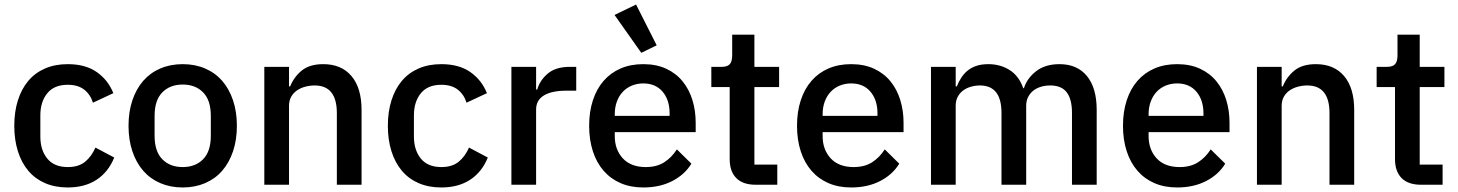

<svg xmlns="http://www.w3.org/2000/svg" viewBox="-20 -815 6432 847"><path d="M279 12Q223 12 179 -7Q135 -26 105 -61.5Q75 -97 59 -147.5Q43 -198 43 -260Q43 -322 59 -372.5Q75 -423 105 -458.5Q135 -494 179 -513Q223 -532 279 -532Q357 -532 407 -497Q457 -462 480 -404L390 -362Q379 -398 351.5 -419.5Q324 -441 279 -441Q219 -441 188.5 -403.5Q158 -366 158 -306V-213Q158 -153 188.5 -115.5Q219 -78 279 -78Q327 -78 355.5 -101.5Q384 -125 401 -164L484 -120Q458 -56 406 -22Q354 12 279 12Z M786 12Q732 12 687.5 -7Q643 -26 612 -61.5Q581 -97 564 -147.5Q547 -198 547 -260Q547 -322 564 -372.5Q581 -423 612 -458.5Q643 -494 687.5 -513Q732 -532 786 -532Q840 -532 884.5 -513Q929 -494 960 -458.5Q991 -423 1008 -372.5Q1025 -322 1025 -260Q1025 -198 1008 -147.5Q991 -97 960 -61.5Q929 -26 884.5 -7Q840 12 786 12ZM786 -78Q842 -78 876 -112.5Q910 -147 910 -216V-304Q910 -373 876 -407.5Q842 -442 786 -442Q730 -442 696 -407.5Q662 -373 662 -304V-216Q662 -147 696 -112.5Q730 -78 786 -78Z M1146 0V-520H1255V-434H1260Q1277 -476 1311.5 -504Q1346 -532 1406 -532Q1486 -532 1530.5 -479.5Q1575 -427 1575 -330V0H1466V-316Q1466 -438 1368 -438Q1347 -438 1326.5 -432.5Q1306 -427 1290 -416Q1274 -405 1264.5 -388Q1255 -371 1255 -348V0Z M1927 12Q1871 12 1827 -7Q1783 -26 1753 -61.5Q1723 -97 1707 -147.5Q1691 -198 1691 -260Q1691 -322 1707 -372.5Q1723 -423 1753 -458.5Q1783 -494 1827 -513Q1871 -532 1927 -532Q2005 -532 2055 -497Q2105 -462 2128 -404L2038 -362Q2027 -398 1999.5 -419.5Q1972 -441 1927 -441Q1867 -441 1836.5 -403.5Q1806 -366 1806 -306V-213Q1806 -153 1836.5 -115.5Q1867 -78 1927 -78Q1975 -78 2003.5 -101.5Q2032 -125 2049 -164L2132 -120Q2106 -56 2054 -22Q2002 12 1927 12Z M2236 0V-520H2345V-420H2350Q2361 -460 2396 -490Q2431 -520 2493 -520H2522V-415H2479Q2414 -415 2379.5 -394Q2345 -373 2345 -332V0Z M2818 12Q2762 12 2718 -7Q2674 -26 2643 -61.5Q2612 -97 2595.5 -147.5Q2579 -198 2579 -260Q2579 -322 2595.5 -372.5Q2612 -423 2643 -458.5Q2674 -494 2718 -513Q2762 -532 2818 -532Q2875 -532 2918.5 -512Q2962 -492 2991 -456.5Q3020 -421 3034.5 -374Q3049 -327 3049 -273V-232H2692V-215Q2692 -155 2727.5 -116.5Q2763 -78 2829 -78Q2877 -78 2910 -99Q2943 -120 2966 -156L3030 -93Q3001 -45 2946 -16.5Q2891 12 2818 12ZM2818 -447Q2790 -447 2766.5 -437Q2743 -427 2726.5 -409Q2710 -391 2701 -366Q2692 -341 2692 -311V-304H2934V-314Q2934 -374 2903 -410.5Q2872 -447 2818 -447ZM2691 -749 2786 -795 2877 -615 2809 -582Z M3314 0Q3257 0 3228 -29.5Q3199 -59 3199 -113V-431H3118V-520H3162Q3189 -520 3199.5 -532Q3210 -544 3210 -571V-662H3308V-520H3417V-431H3308V-89H3409V0Z M3735 12Q3679 12 3635 -7Q3591 -26 3560 -61.5Q3529 -97 3512.5 -147.5Q3496 -198 3496 -260Q3496 -322 3512.5 -372.5Q3529 -423 3560 -458.5Q3591 -494 3635 -513Q3679 -532 3735 -532Q3792 -532 3835.5 -512Q3879 -492 3908 -456.5Q3937 -421 3951.5 -374Q3966 -327 3966 -273V-232H3609V-215Q3609 -155 3644.5 -116.5Q3680 -78 3746 -78Q3794 -78 3827 -99Q3860 -120 3883 -156L3947 -93Q3918 -45 3863 -16.5Q3808 12 3735 12ZM3735 -447Q3707 -447 3683.5 -437Q3660 -427 3643.5 -409Q3627 -391 3618 -366Q3609 -341 3609 -311V-304H3851V-314Q3851 -374 3820 -410.5Q3789 -447 3735 -447Z M4087 0V-520H4196V-434H4201Q4209 -454 4220.5 -472Q4232 -490 4248.5 -503.5Q4265 -517 4287.5 -524.5Q4310 -532 4340 -532Q4393 -532 4434 -506Q4475 -480 4494 -426H4497Q4511 -470 4551 -501Q4591 -532 4654 -532Q4732 -532 4775 -479.5Q4818 -427 4818 -330V0H4709V-317Q4709 -377 4686 -407.5Q4663 -438 4613 -438Q4592 -438 4573 -432.5Q4554 -427 4539.5 -416Q4525 -405 4516 -388Q4507 -371 4507 -349V0H4398V-317Q4398 -438 4303 -438Q4283 -438 4263.5 -432.5Q4244 -427 4229 -416Q4214 -405 4205 -388Q4196 -371 4196 -349V0Z M5173 12Q5117 12 5073 -7Q5029 -26 4998 -61.5Q4967 -97 4950.5 -147.5Q4934 -198 4934 -260Q4934 -322 4950.5 -372.5Q4967 -423 4998 -458.5Q5029 -494 5073 -513Q5117 -532 5173 -532Q5230 -532 5273.5 -512Q5317 -492 5346 -456.5Q5375 -421 5389.5 -374Q5404 -327 5404 -273V-232H5047V-215Q5047 -155 5082.5 -116.5Q5118 -78 5184 -78Q5232 -78 5265 -99Q5298 -120 5321 -156L5385 -93Q5356 -45 5301 -16.5Q5246 12 5173 12ZM5173 -447Q5145 -447 5121.5 -437Q5098 -427 5081.5 -409Q5065 -391 5056 -366Q5047 -341 5047 -311V-304H5289V-314Q5289 -374 5258 -410.5Q5227 -447 5173 -447Z M5525 0V-520H5634V-434H5639Q5656 -476 5690.5 -504Q5725 -532 5785 -532Q5865 -532 5909.5 -479.5Q5954 -427 5954 -330V0H5845V-316Q5845 -438 5747 -438Q5726 -438 5705.5 -432.5Q5685 -427 5669 -416Q5653 -405 5643.5 -388Q5634 -371 5634 -348V0Z M6249 0Q6192 0 6163 -29.5Q6134 -59 6134 -113V-431H6053V-520H6097Q6124 -520 6134.5 -532Q6145 -544 6145 -571V-662H6243V-520H6352V-431H6243V-89H6344V0Z"/></svg>

Font: IBM Plex Sans Thai Medium
Style: Regular
Weight: 500
Designer: Mike Abbink, Paul van der Laan, Pieter van Rosmalen, Ben Mitchell, Mark Frömberg
Foundry: Bold Monday
Version: Version 1.1